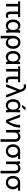

<svg xmlns="http://www.w3.org/2000/svg" viewBox="2954 -3712 958 6905"><g transform="rotate(90 3432.5 -259.0)"><path d="M27.8 -504.9H596.2V-431.2H486.8V-141.1Q486.8 -67.9 550.8 -67.9Q579.6 -67.9 616.2 -78.1V0Q580.6 9.8 539.1 9.8Q501 9.8 472.2 -2.2Q443.4 -14.2 426.5 -35.2Q409.7 -56.2 401.4 -81.8Q393.1 -107.4 393.1 -137.2V-431.2H212.9V0H119.1V-431.2H27.8Z M681.6 -252Q681.6 -367.7 741.9 -441.4Q802.2 -515.1 897.5 -515.1Q945.8 -515.1 989.3 -491.9Q1032.7 -468.8 1060.5 -431.2Q1063.5 -454.6 1073.7 -504.9H1157.7Q1150.4 -452.1 1150.4 -359.9V-145Q1150.4 -52.7 1157.7 0H1073.7Q1065.4 -37.6 1061.5 -70.8Q1032.7 -32.7 989.7 -11.5Q946.8 9.8 897.5 9.8Q802.2 9.8 741.9 -63.7Q681.6 -137.2 681.6 -252ZM1056.6 -235.8V-268.1Q1056.6 -339.4 1019.5 -387.7Q982.4 -436 921.4 -436Q854 -436 814.7 -386.2Q775.4 -336.4 775.4 -252Q775.4 -168 814.7 -118.9Q854 -69.8 921.4 -69.8Q983.9 -69.8 1020.3 -117.4Q1056.6 -165 1056.6 -235.8Z M1360.4 -251V-233.9Q1360.4 -164.1 1396.7 -116.9Q1433.1 -69.8 1495.6 -69.8Q1563 -69.8 1602.3 -118.9Q1641.6 -168 1641.6 -251Q1641.6 -336.9 1604.5 -386.5Q1567.4 -436 1501.5 -436Q1434.6 -436 1397.5 -386.5Q1360.4 -336.9 1360.4 -251ZM1501.5 -515.1Q1606.9 -515.1 1671.1 -441.7Q1735.4 -368.2 1735.4 -251Q1735.4 -136.2 1675 -63.2Q1614.7 9.8 1519.5 9.8Q1472.2 9.8 1429.7 -10.7Q1387.2 -31.2 1360.4 -66.9V195.8H1266.6V-244.1Q1266.6 -367.2 1330.6 -441.2Q1394.5 -515.1 1501.5 -515.1Z M1811.5 -252Q1811.5 -367.7 1871.8 -441.4Q1932.1 -515.1 2027.3 -515.1Q2075.7 -515.1 2119.1 -491.9Q2162.6 -468.8 2190.4 -431.2Q2193.4 -454.6 2203.6 -504.9H2287.6Q2280.3 -452.1 2280.3 -359.9V-145Q2280.3 -52.7 2287.6 0H2203.6Q2195.3 -37.6 2191.4 -70.8Q2162.6 -32.7 2119.6 -11.5Q2076.7 9.8 2027.3 9.8Q1932.1 9.8 1871.8 -63.7Q1811.5 -137.2 1811.5 -252ZM2186.5 -235.8V-268.1Q2186.5 -339.4 2149.4 -387.7Q2112.3 -436 2051.3 -436Q1983.9 -436 1944.6 -386.2Q1905.3 -336.4 1905.3 -252Q1905.3 -168 1944.6 -118.9Q1983.9 -69.8 2051.3 -69.8Q2113.8 -69.8 2150.1 -117.4Q2186.5 -165 2186.5 -235.8Z M2366.2 -504.9H2934.6V-431.2H2825.2V-141.1Q2825.2 -67.9 2889.2 -67.9Q2918 -67.9 2954.6 -78.1V0Q2918.9 9.8 2877.4 9.8Q2839.4 9.8 2810.5 -2.2Q2781.7 -14.2 2764.9 -35.2Q2748 -56.2 2739.7 -81.8Q2731.4 -107.4 2731.4 -137.2V-431.2H2551.3V0H2457.5V-431.2H2366.2Z M3103 0H3006.8L3205.1 -504.9L3192.9 -536.1Q3184.6 -559.6 3177.5 -574.2Q3170.4 -588.9 3158 -606Q3145.5 -623 3127.4 -631.6Q3109.4 -640.1 3085.9 -640.1Q3058.1 -640.1 3015.1 -627.9V-708Q3050.8 -717.8 3091.8 -717.8Q3126 -717.8 3153.8 -707.3Q3181.6 -696.8 3199.2 -682.1Q3216.8 -667.5 3232.9 -642.1Q3249 -616.7 3257.3 -597.9Q3265.6 -579.1 3276.9 -548.8L3489.7 0H3395L3249 -388.2Z M3545.9 -252Q3545.9 -367.7 3606.2 -441.4Q3666.5 -515.1 3761.7 -515.1Q3810.1 -515.1 3853.5 -491.9Q3897 -468.8 3924.8 -431.2Q3927.7 -454.6 3938 -504.9H4022Q4014.6 -452.1 4014.6 -359.9V-145Q4014.6 -52.7 4022 0H3938Q3929.7 -37.6 3925.8 -70.8Q3897 -32.7 3854 -11.5Q3811 9.8 3761.7 9.8Q3666.5 9.8 3606.2 -63.7Q3545.9 -137.2 3545.9 -252ZM3920.9 -235.8V-268.1Q3920.9 -339.4 3883.8 -387.7Q3846.7 -436 3785.6 -436Q3718.3 -436 3679 -386.2Q3639.6 -336.4 3639.6 -252Q3639.6 -168 3679 -118.9Q3718.3 -69.8 3785.6 -69.8Q3848.1 -69.8 3884.5 -117.4Q3920.9 -165 3920.9 -235.8ZM3837.9 -695.8H3954.6L3827.6 -569.8H3752.9Z M4293.9 0 4097.7 -504.9H4193.8L4349.6 -84Q4481 -311 4469.7 -504.9H4565.9Q4573.7 -272.5 4389.6 0Z M4645.5 -504.9H4731Q4740.7 -466.8 4744.6 -436Q4774.4 -471.7 4815.4 -492.9Q4856.4 -514.2 4902.8 -514.2Q4982.9 -514.2 5031.2 -462.9Q5079.6 -411.6 5079.6 -327.1V200.2H4985.8V-320.8Q4985.8 -372.6 4957.8 -403.8Q4929.7 -435.1 4883.8 -435.1Q4822.8 -435.1 4784.7 -396.7Q4746.6 -358.4 4746.6 -295.9V0H4652.8V-359.9Q4652.8 -447.8 4645.5 -504.9Z M5410.2 7.8Q5362.8 7.8 5322.8 -6.6Q5282.7 -21 5254.4 -45.7Q5226.1 -70.3 5206.3 -103Q5186.5 -135.7 5177 -172.9Q5167.5 -210 5167.5 -249Q5167.5 -288.1 5177 -325Q5186.5 -361.8 5206.3 -394.5Q5226.1 -427.2 5254.4 -451.7Q5282.7 -476.1 5322.8 -490.5Q5362.8 -504.9 5410.2 -504.9H5702.6V-431.2H5573.2Q5612.3 -398.4 5632.8 -349.9Q5653.3 -301.3 5653.3 -249Q5653.3 -199.7 5637.7 -154.3Q5622.1 -108.9 5592.8 -72.3Q5563.5 -35.6 5516.1 -13.9Q5468.8 7.8 5410.2 7.8ZM5260.3 -248Q5260.3 -202.1 5276.4 -162.4Q5292.5 -122.6 5327.4 -96.2Q5362.3 -69.8 5410.2 -69.8Q5439.5 -69.8 5464.4 -79.8Q5489.3 -89.8 5506.8 -106.9Q5524.4 -124 5536.9 -147Q5549.3 -169.9 5555.4 -195.6Q5561.5 -221.2 5561.5 -248Q5561.5 -293.5 5545.2 -332.8Q5528.8 -372.1 5493.4 -398.4Q5458 -424.8 5410.2 -424.8Q5362.3 -424.8 5327.4 -398.4Q5292.5 -372.1 5276.4 -332.8Q5260.3 -293.5 5260.3 -248Z M5780.8 -504.9H5866.2Q5876 -466.8 5879.9 -436Q5909.7 -471.7 5950.7 -492.9Q5991.7 -514.2 6038.1 -514.2Q6118.2 -514.2 6166.5 -462.9Q6214.8 -411.6 6214.8 -327.1V200.2H6121.1V-320.8Q6121.1 -372.6 6093 -403.8Q6064.9 -435.1 6019 -435.1Q5958 -435.1 5919.9 -396.7Q5881.8 -358.4 5881.8 -295.9V0H5788.1V-359.9Q5788.1 -447.8 5780.8 -504.9Z M6545.4 7.8Q6498 7.8 6458 -6.6Q6418 -21 6389.6 -45.7Q6361.3 -70.3 6341.6 -103Q6321.8 -135.7 6312.3 -172.9Q6302.7 -210 6302.7 -249Q6302.7 -288.1 6312.3 -325Q6321.8 -361.8 6341.6 -394.5Q6361.3 -427.2 6389.6 -451.7Q6418 -476.1 6458 -490.5Q6498 -504.9 6545.4 -504.9H6837.9V-431.2H6708.5Q6747.6 -398.4 6768.1 -349.9Q6788.6 -301.3 6788.6 -249Q6788.6 -199.7 6772.9 -154.3Q6757.3 -108.9 6728 -72.3Q6698.7 -35.6 6651.4 -13.9Q6604 7.8 6545.4 7.8ZM6395.5 -248Q6395.5 -202.1 6411.6 -162.4Q6427.7 -122.6 6462.6 -96.2Q6497.6 -69.8 6545.4 -69.8Q6574.7 -69.8 6599.6 -79.8Q6624.5 -89.8 6642.1 -106.9Q6659.7 -124 6672.1 -147Q6684.6 -169.9 6690.7 -195.6Q6696.8 -221.2 6696.8 -248Q6696.8 -293.5 6680.4 -332.8Q6664.1 -372.1 6628.7 -398.4Q6593.3 -424.8 6545.4 -424.8Q6497.6 -424.8 6462.6 -398.4Q6427.7 -372.1 6411.6 -332.8Q6395.5 -293.5 6395.5 -248Z"/></g></svg>

Font: LT Superior Med
Style: Regular
Weight: 500
Designer: Daniel Lyons
Foundry: LyonsType
Version: Version 1.000